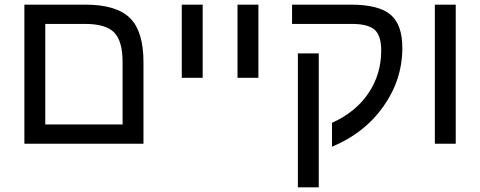

<svg xmlns="http://www.w3.org/2000/svg" viewBox="-20 -619 2068 827"><path d="M598 -351V0H85V-599H347Q482 -599 540 -541Q598 -484 598 -351ZM346 -516H175V-83H508V-352Q508 -442 472 -479Q436 -516 346 -516Z M763 -284V-599H853V-284Z M1003 -284V-599H1093V-284Z M1263 -389H1353V188H1263ZM1238 -516V-599H1491Q1611 -599 1662 -556Q1713 -513 1713 -413Q1713 -275 1631 -160Q1551 -46 1410 13V-90Q1512 -136 1567 -217.5Q1622 -299 1622 -401Q1622 -466 1593.5 -491Q1565 -516 1495 -516Z M1853 0V-599H1943V0Z"/></svg>

Font: Libra Sans
Style: Regular
Weight: 400
Foundry: Context Ltd
Version: Version 1.002